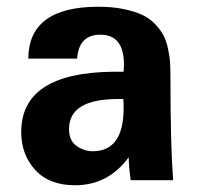

<svg xmlns="http://www.w3.org/2000/svg" viewBox="-20 -535 591 570"><path d="M272 -515Q314 -515 347.5 -508Q381 -501 403 -490.5Q425 -480 441 -463Q457 -446 465.5 -429.5Q474 -413 479 -389.5Q484 -366 485 -348.5Q486 -331 486 -306Q486 -103 494 0H368Q363 -35 362 -68Q301 15 203 15Q126 15 84.5 -30.5Q43 -76 43 -143Q43 -319 315 -322H347L348 -342V-343Q348 -432 278 -432Q214 -432 209 -361H64Q65 -515 272 -515ZM255 -86Q347 -86 347 -214Q347 -232 346 -241H330Q185 -241 185 -152Q185 -117 207.5 -101.5Q230 -86 255 -86Z"/></svg>

Font: cwTeXHei
Style: Medium
Weight: 500
Version: Version 1.17